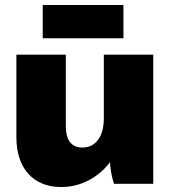

<svg xmlns="http://www.w3.org/2000/svg" viewBox="-20 -740 689 773"><path d="M152 -586H477V-720H152ZM225 13H227C307 13 377 -27 423 -87C423 -64 431 -22 439 0H597V-520H398V-263C398 -193 367 -146 312 -146C269 -146 245 -174 245 -232V-520H46V-186C46 -62 115 13 225 13Z"/></svg>

Font: Fixel Display Black
Style: Regular
Weight: 900
Designer: AlfaBravo + MacPaw
Foundry: Kyrylo Tkachov, Marchela Mozhyna, Serhii Makarenko, Maria Weinstein, Zakhar Kryvoshyya
Version: Version 1.211